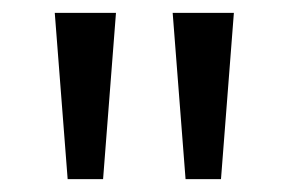

<svg xmlns="http://www.w3.org/2000/svg" viewBox="-20 -734 448 298"><path d="M160 -714 140 -456H85L65 -714ZM343 -714 323 -456H268L248 -714Z"/></svg>

Font: Noto Sans Myanmar UI
Style: Regular
Weight: 400
Designer: Monotype Design Team
Foundry: Monotype Imaging Inc.
Version: Version 2.103; ttfautohint (v1.8.4.7-5d5b)